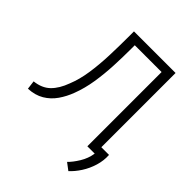

<svg xmlns="http://www.w3.org/2000/svg" viewBox="-239 -835 1165 1165"><g transform="rotate(45 343.0 -252.5)"><path d="M547 188 502 154Q527 130 552.5 88.5Q578 47 585 0H522V-637H292V-612Q292 -538 288.5 -461.5Q285 -385 273.5 -312Q262 -239 238 -176Q220 -127 191.5 -86Q163 -45 121 -20Q79 5 20 8L13 -48Q77 -55 115 -92Q153 -129 177 -195Q201 -254 212 -327.5Q223 -401 226 -482Q229 -563 229 -642V-693H586V-56H652Q655 -10 641 36.5Q627 83 601.5 122.5Q576 162 547 188Z"/></g></svg>

Font: Ubuntu Sans Light
Style: Regular
Weight: 300
Designer: Dalton Maag Ltd
Foundry: Dalton Maag Ltd
Version: Version 1.006; ttfautohint (v1.8.4.7-5d5b)